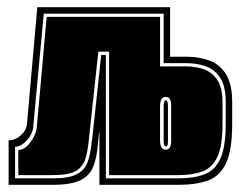

<svg xmlns="http://www.w3.org/2000/svg" viewBox="-20 -515 676 535"><path d="M4 0V-124Q22 -124 37.5 -137.5Q53 -151 55 -168L84 -495H454V-357H499Q534 -357 563 -346.5Q592 -336 609.5 -308.5Q627 -281 627 -230V-170Q627 -97 610 -60.5Q593 -24 559.5 -12Q526 0 476 0H257V-150Q256 -145 255.5 -140.5Q255 -136 255 -131Q254 -127 253.5 -123Q253 -119 253 -115Q250 -79 241 -53.5Q232 -28 206.5 -14Q181 0 126 0ZM22 -18H126Q172 -18 194 -29.5Q216 -41 224 -63Q232 -85 235 -115Q235 -117 235.5 -120Q236 -123 237 -128L262 -362H275V-18H476Q521 -18 550.5 -29.5Q580 -41 594.5 -74Q609 -107 609 -170V-230Q609 -274 594 -297.5Q579 -321 554 -330Q529 -339 499 -339H436V-477H102L73 -167Q73 -145 56 -125.5Q39 -106 22 -106ZM31 -27V-97Q49 -97 65.5 -119.5Q82 -142 83 -166L110 -468H426V-330H499Q526 -330 549 -321.5Q572 -313 586 -291.5Q600 -270 600 -230V-170Q600 -109 586 -78.5Q572 -48 544.5 -37.5Q517 -27 476 -27H284V-371H254L228 -130Q225 -97 218.5 -74Q212 -51 192 -39Q172 -27 126 -27ZM442 -98Q449 -98 453 -104Q457 -108 457 -125V-219Q457 -234 453 -239.5Q449 -245 442 -245Q435 -245 430.5 -239.5Q426 -234 426 -219V-125Q426 -109 430.5 -103.5Q435 -98 442 -98ZM442 -107Q439 -107 438 -111Q436 -115 436 -125V-219Q436 -236 442 -236Q448 -236 448 -219V-125Q448 -113 447 -111Q446 -107 442 -107Z"/></svg>

Font: Alumni Sans Collegiate One
Style: Regular
Weight: 400
Designer: Robert E. Leuschke
Foundry: Robert E. Leuschke
Version: Version 1.100